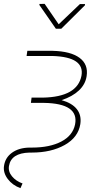

<svg xmlns="http://www.w3.org/2000/svg" viewBox="-29 -792 526 996"><path d="M393.6 -398.9Q411.1 -496.1 244.6 -501.5H108.9L112.8 -528.3H244.6Q337.9 -525.9 383.8 -491.9Q429.7 -458 420.4 -397Q414.1 -354.5 380.4 -322.8Q346.7 -291 290.5 -272.5Q344.7 -257.3 369.6 -225.8Q394.5 -194.3 387.7 -148.4Q377 -79.6 306.9 -40Q236.8 -0.5 135.7 -0.5H124Q28.8 2 17.6 68.8Q12.7 97.7 33.2 122.6Q53.7 147.5 87.9 159.7L77.1 184.1Q35.6 168.9 11.2 136.5Q-13.2 104 -8.3 69.3Q-2.4 25.9 33.2 0.2Q68.8 -25.4 123.5 -26.4H136.2Q229 -26.4 288.8 -57.6Q348.6 -88.9 360.4 -146.5Q381.8 -255.4 198.7 -258.3H131.3L134.8 -285.6H193.4Q372.1 -289.1 393.6 -398.9ZM275.4 -666 385.7 -771H412.1L411.6 -764.6L289.1 -643.1H260.7L175.3 -766.1L175.8 -771.5L202.6 -772Z"/></svg>

Font: Roboto Thin
Style: Italic
Weight: 250
Italic angle: -12°
Designer: Google
Version: Version 2.134; 2016